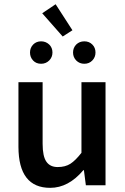

<svg xmlns="http://www.w3.org/2000/svg" viewBox="-20 -883 596 915"><path d="M343.3 -594.7Q328.1 -610.4 328.1 -632.8Q328.1 -655.3 343.3 -670.9Q358.9 -686 381.8 -686Q404.8 -686 419.9 -670.9Q435.1 -655.8 435.1 -632.8Q435.1 -610.4 419.9 -594.7Q404.8 -579.1 381.8 -579.1Q358.9 -579.1 343.3 -594.7ZM175.8 -579.1Q152.3 -579.1 137.7 -594.7Q123 -610.4 123 -632.8Q123 -655.3 138.2 -670.9Q153.3 -686 175.8 -686Q198.2 -686 214.4 -670.9Q230 -655.8 230 -632.8Q230 -610.4 214.4 -594.7Q198.7 -579.1 175.8 -579.1ZM278.8 -709 181.2 -819.8 245.1 -862.8 325.2 -738.8ZM219.2 12.2Q68.4 12.2 67.9 -183.1V-491.2H183.1V-198.2Q183.1 -137.7 201.2 -112.3Q218.8 -86.9 254.9 -86.9Q291 -86.9 315.4 -102.5Q339.8 -118.2 368.2 -154.8V-491.2H482.9V0H389.2L379.9 -71.8H377Q306.2 12.2 219.2 12.2Z"/></svg>

Font: SourceSansPro-Semibold
Style: Regular
Weight: 600
Designer: Paul D. Hunt
Foundry: Adobe Systems Incorporated
Version: Version 2.020;PS 2.0;hotconv 1.0.86;makeotf.lib2.5.63406